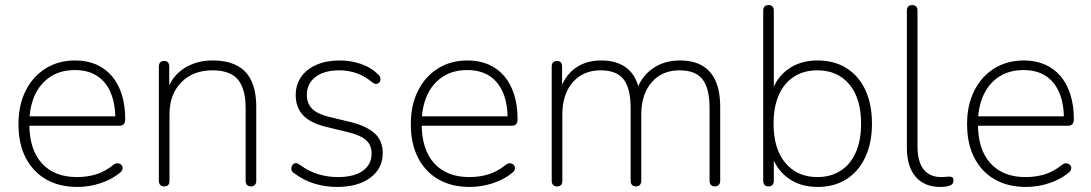

<svg xmlns="http://www.w3.org/2000/svg" viewBox="-20 -731 4313 759"><path d="M286 8Q214 8 162 -22Q110 -52 81.5 -107.5Q53 -163 53 -240Q53 -316 81.5 -372.5Q110 -429 160.5 -460.5Q211 -492 277 -492Q324 -492 360.5 -476Q397 -460 422.5 -430Q448 -400 461.5 -357Q475 -314 475 -260Q475 -247 469.5 -240.5Q464 -234 453 -234H80V-271H453L436 -259Q436 -320 418 -363.5Q400 -407 364.5 -430.5Q329 -454 276 -454Q218 -454 177.5 -426.5Q137 -399 116.5 -352Q96 -305 96 -245V-240Q96 -140 145.5 -85.5Q195 -31 284 -31Q324 -31 359 -41.5Q394 -52 428 -79Q435 -85 442.5 -85.5Q450 -86 455.5 -82.5Q461 -79 463.5 -73.5Q466 -68 464 -61Q462 -54 454 -48Q423 -22 378 -7Q333 8 286 8Z M629 6Q619 6 613.5 0Q608 -6 608 -16V-468Q608 -479 613.5 -484.5Q619 -490 629 -490Q639 -490 644 -484.5Q649 -479 649 -468V-366H638Q658 -429 707 -460.5Q756 -492 820 -492Q878 -492 916.5 -472Q955 -452 974 -411Q993 -370 993 -308V-16Q993 -6 987.5 0Q982 6 972 6Q962 6 956.5 0Q951 -6 951 -16V-304Q951 -381 920 -417Q889 -453 820 -453Q743 -453 696.5 -405.5Q650 -358 650 -278V-16Q650 6 629 6Z M1312 8Q1266 8 1223 -5Q1180 -18 1139 -49Q1134 -53 1132.5 -59Q1131 -65 1132.5 -71Q1134 -77 1138.5 -81.5Q1143 -86 1149.5 -86Q1156 -86 1163 -81Q1201 -53 1239 -42Q1277 -31 1315 -31Q1380 -31 1414.5 -56Q1449 -81 1449 -124Q1449 -158 1426.5 -177.5Q1404 -197 1354 -209L1271 -229Q1208 -244 1178.5 -275Q1149 -306 1149 -355Q1149 -396 1170.5 -427Q1192 -458 1231.5 -475Q1271 -492 1323 -492Q1367 -492 1407.5 -478Q1448 -464 1476 -436Q1482 -430 1483.5 -423.5Q1485 -417 1483 -411Q1481 -405 1476 -402Q1471 -399 1464.5 -399.5Q1458 -400 1451 -406Q1423 -430 1390 -441.5Q1357 -453 1322 -453Q1261 -453 1227 -426.5Q1193 -400 1193 -356Q1193 -322 1214 -301Q1235 -280 1281 -269L1364 -249Q1429 -233 1461 -204Q1493 -175 1493 -126Q1493 -65 1444 -28.5Q1395 8 1312 8Z M1837 8Q1765 8 1713 -22Q1661 -52 1632.5 -107.5Q1604 -163 1604 -240Q1604 -316 1632.5 -372.5Q1661 -429 1711.5 -460.5Q1762 -492 1828 -492Q1875 -492 1911.5 -476Q1948 -460 1973.5 -430Q1999 -400 2012.5 -357Q2026 -314 2026 -260Q2026 -247 2020.5 -240.5Q2015 -234 2004 -234H1631V-271H2004L1987 -259Q1987 -320 1969 -363.5Q1951 -407 1915.5 -430.5Q1880 -454 1827 -454Q1769 -454 1728.5 -426.5Q1688 -399 1667.5 -352Q1647 -305 1647 -245V-240Q1647 -140 1696.5 -85.5Q1746 -31 1835 -31Q1875 -31 1910 -41.5Q1945 -52 1979 -79Q1986 -85 1993.5 -85.5Q2001 -86 2006.5 -82.5Q2012 -79 2014.5 -73.5Q2017 -68 2015 -61Q2013 -54 2005 -48Q1974 -22 1929 -7Q1884 8 1837 8Z M2182 6Q2172 6 2166.5 0Q2161 -6 2161 -16V-468Q2161 -479 2166.5 -484.5Q2172 -490 2182 -490Q2192 -490 2197 -484.5Q2202 -479 2202 -468V-366H2191Q2209 -428 2252 -460Q2295 -492 2356 -492Q2421 -492 2459.5 -460.5Q2498 -429 2509 -365H2494Q2510 -423 2556.5 -457.5Q2603 -492 2668 -492Q2721 -492 2756 -471.5Q2791 -451 2809 -410.5Q2827 -370 2827 -308V-16Q2827 -6 2821.5 0Q2816 6 2806 6Q2796 6 2790.5 0Q2785 -6 2785 -16V-304Q2785 -381 2757.5 -417Q2730 -453 2666 -453Q2597 -453 2556 -405.5Q2515 -358 2515 -278V-16Q2515 -6 2509.5 0Q2504 6 2494 6Q2484 6 2478.5 0Q2473 -6 2473 -16V-304Q2473 -381 2445.5 -417Q2418 -453 2354 -453Q2285 -453 2244 -405.5Q2203 -358 2203 -278V-16Q2203 6 2182 6Z M3212 8Q3142 8 3093.5 -28.5Q3045 -65 3028 -126H3039V-16Q3039 -6 3033.5 0Q3028 6 3018 6Q3008 6 3002.5 0Q2997 -6 2997 -16V-689Q2997 -700 3002.5 -705.5Q3008 -711 3018 -711Q3028 -711 3033.5 -705.5Q3039 -700 3039 -689V-358H3028Q3045 -420 3093.5 -456Q3142 -492 3212 -492Q3278 -492 3326.5 -461.5Q3375 -431 3401 -375Q3427 -319 3427 -242Q3427 -166 3400.5 -109.5Q3374 -53 3326 -22.5Q3278 8 3212 8ZM3211 -31Q3264 -31 3303 -56Q3342 -81 3363 -128.5Q3384 -176 3384 -242Q3384 -342 3337.5 -397.5Q3291 -453 3211 -453Q3158 -453 3119 -428Q3080 -403 3059 -356Q3038 -309 3038 -242Q3038 -142 3085 -86.5Q3132 -31 3211 -31Z M3697 8Q3634 8 3599.5 -32.5Q3565 -73 3565 -146V-689Q3565 -700 3570.5 -705.5Q3576 -711 3586 -711Q3596 -711 3601.5 -705.5Q3607 -700 3607 -689V-153Q3607 -92 3631 -61.5Q3655 -31 3701 -31Q3711 -31 3718 -32Q3725 -33 3732 -33Q3740 -33 3744.5 -30Q3749 -27 3749 -18Q3749 -7 3743 -2Q3737 3 3723 6Q3716 7 3709.5 7.5Q3703 8 3697 8Z M4036 8Q3964 8 3912 -22Q3860 -52 3831.5 -107.5Q3803 -163 3803 -240Q3803 -316 3831.5 -372.5Q3860 -429 3910.5 -460.5Q3961 -492 4027 -492Q4074 -492 4110.5 -476Q4147 -460 4172.5 -430Q4198 -400 4211.5 -357Q4225 -314 4225 -260Q4225 -247 4219.5 -240.5Q4214 -234 4203 -234H3830V-271H4203L4186 -259Q4186 -320 4168 -363.5Q4150 -407 4114.5 -430.5Q4079 -454 4026 -454Q3968 -454 3927.5 -426.5Q3887 -399 3866.5 -352Q3846 -305 3846 -245V-240Q3846 -140 3895.5 -85.5Q3945 -31 4034 -31Q4074 -31 4109 -41.5Q4144 -52 4178 -79Q4185 -85 4192.5 -85.5Q4200 -86 4205.5 -82.5Q4211 -79 4213.5 -73.5Q4216 -68 4214 -61Q4212 -54 4204 -48Q4173 -22 4128 -7Q4083 8 4036 8Z"/></svg>

Font: Nunito ExtraLight
Style: Regular
Weight: 200
Designer: Vernon Adams
Foundry: Vernon Adams
Version: Version 3.602